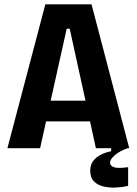

<svg xmlns="http://www.w3.org/2000/svg" viewBox="-20 -680 627 881"><path d="M14 0 188 -660H400L573 0H420L300 -548H286L164 0ZM131 -123V-218H470V-123ZM568 173Q543 179 513 180.5Q483 182 456 176Q429 170 411.5 152.5Q394 135 394 103Q394 76 408 58Q422 40 444.5 29Q467 18 490 14V-6L566 -7V0Q529 13 507 32Q485 51 485 66Q485 77 494.5 83Q504 89 518 90Q532 91 546 89.5Q560 88 568 87Z"/></svg>

Font: Bricolage Grotesque 24pt SemiCondensed
Style: Bold
Weight: 700
Width: 4
Designer: Mathieu Triay
Foundry: Atelier Triay
Version: Version 1.001;gftools[0.9.33.dev8+g029e19f]